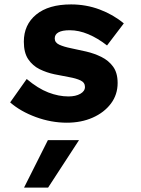

<svg xmlns="http://www.w3.org/2000/svg" viewBox="-20 -545 640 870"><path d="M283 11Q212 11 142.5 -14.5Q73 -40 26 -81L101 -187Q152 -144 199 -126Q246 -108 290 -108Q323 -108 344 -120Q365 -132 365 -151Q365 -171 345 -180.5Q325 -190 293.5 -195.5Q262 -201 226.5 -208.5Q191 -216 159.5 -231.5Q128 -247 108 -276.5Q88 -306 88 -356Q88 -433 144 -479Q200 -525 302 -525Q370 -525 431.5 -502Q493 -479 541 -439L465 -339Q423 -372 380 -390Q337 -408 296 -408Q262 -408 245 -398.5Q228 -389 228 -371Q228 -352 248.5 -342.5Q269 -333 301.5 -326.5Q334 -320 370.5 -311.5Q407 -303 439.5 -287Q472 -271 492.5 -243Q513 -215 513 -169Q513 -116 482.5 -75.5Q452 -35 400 -12Q348 11 283 11ZM89 305 197 90H338L198 305Z"/></svg>

Font: Red Hat Mono
Style: Italic
Weight: 300
Italic angle: -12°
Monospace: yes
Designer: Pentagram, MCKL
Foundry: Pentagram, MCKL
Version: Version 1.023